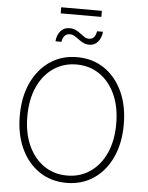

<svg xmlns="http://www.w3.org/2000/svg" viewBox="-65 -1075 876 1137"><g transform="rotate(5 372.5 -506.5)"><path d="M373 9.8Q281.7 9.8 211.9 -36.9Q142.1 -83.5 102.8 -167.5Q63.5 -251.5 63.5 -363.3Q63.5 -475.6 103 -559.8Q142.6 -644 212.2 -690.7Q281.7 -737.3 373 -737.3Q463.9 -737.3 533.4 -690.7Q603 -644 642.3 -559.8Q681.6 -475.6 681.6 -363.3Q681.6 -251.5 642.3 -167.2Q603 -83 533.4 -36.6Q463.9 9.8 373 9.8ZM373 -33.7Q449.7 -33.7 509.3 -74.2Q568.8 -114.7 602.8 -188.7Q636.7 -262.7 636.7 -363.3Q636.7 -464.4 602.8 -538.6Q568.8 -612.8 509.3 -653.3Q449.7 -693.8 373 -693.8Q296.4 -693.8 236.6 -653.6Q176.8 -613.3 142.6 -539.1Q108.4 -464.8 108.4 -363.3Q108.4 -263.2 142.3 -189.2Q176.3 -115.2 235.8 -74.5Q295.4 -33.7 373 -33.7ZM437 -816.9Q417 -816.9 401.1 -824.7Q385.3 -832.5 371.8 -842.8Q358.4 -853 345.2 -860.8Q332 -868.7 317.4 -868.7Q297.4 -868.7 285.4 -855Q273.4 -841.3 271.5 -819.8H235.8Q238.3 -856.4 258.3 -880.4Q278.3 -904.3 312 -904.3Q334 -904.3 349.9 -896.5Q365.7 -888.7 378.9 -878.4Q392.1 -868.2 404.5 -860.1Q417 -852.1 431.2 -852.1Q449.2 -852.1 460.2 -863.3Q471.2 -874.5 476.1 -900.4H511.2Q506.8 -861.8 487.1 -839.4Q467.3 -816.9 437 -816.9ZM493.7 -1023.4V-987.3H252V-1023.4Z"/></g></svg>

Font: Inter 17pt ExtraLight
Style: Regular
Weight: 250
Version: Version 4.001;git-66647c0bb